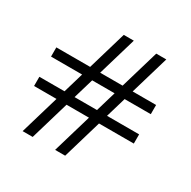

<svg xmlns="http://www.w3.org/2000/svg" viewBox="-162 -891 1046 1050"><g transform="rotate(30 361.0 -366.0)"><path d="M379.9 0H316.4L388.7 -245.1H247.1L174.8 0H111.3L183.6 -245.1H42V-303.2H200.7L238.3 -430.7H42V-488.8H255.4L327.1 -732.4H390.6L318.8 -488.8H460.4L532.2 -732.4H595.7L523.9 -488.8H671.9V-430.7H506.8L469.2 -303.2H671.9V-245.1H452.1ZM405.8 -303.2 443.4 -430.7H301.8L264.2 -303.2Z"/></g></svg>

Font: Cadman
Style: Regular
Weight: 400
Designer: Paul James MIller
Foundry: High-Logic / Made with FontCreator
Version: Version 2.114;March 28, 2021;FontCreator 13.0.0.2683 64-bit